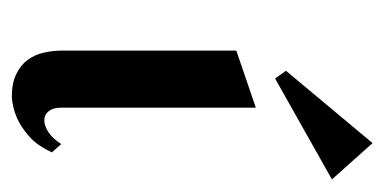

<svg xmlns="http://www.w3.org/2000/svg" viewBox="-172 -430 607 302"><g transform="rotate(90 131.0 -278.5)"><path d="M219.2 -57.1Q208 -33.2 193.1 -20.5Q178.2 -7.8 164.6 -2Q148.4 4.9 131.8 5.9Q110.4 5.9 96.2 -1Q82 -7.8 73.7 -19Q65.4 -30.3 62.3 -44.4Q59.1 -58.6 59.1 -73.2V-347.2L148.9 -377.9V-70.8Q148.9 -59.1 154.3 -52.2Q159.7 -45.4 168.2 -45.2Q176.8 -44.9 186.8 -51.3Q196.8 -57.6 206.1 -71.8ZM103 -408.2 90.8 -425.3 204.6 -561.5 261.7 -497.6Z"/></g></svg>

Font: Redressed
Style: Regular
Weight: 400
Designer: Astigmatic (AOETI)
Foundry: Astigmatic (AOETI)
Version: Version 1.001